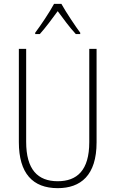

<svg xmlns="http://www.w3.org/2000/svg" viewBox="-20 -968 600 998"><path d="M299 -948H261C238 -905 191 -835 163 -798V-791H187C216 -823 253 -873 280 -910C308 -872 343 -824 374 -791H397V-798C375 -827 324 -903 299 -948ZM482 -228V-714H444V-229C444 -82 380 -26 280 -26C176 -26 116 -87 116 -231V-714H78V-229C78 -67 150 10 280 10C399 10 482 -56 482 -228Z"/></svg>

Font: Noto Sans Tamil Condensed ExtraLight
Style: Regular
Weight: 200
Width: 3
Designer: Jelle Bosma - Monotype Design Team
Foundry: Monotype Imaging Inc.
Version: Version 2.004